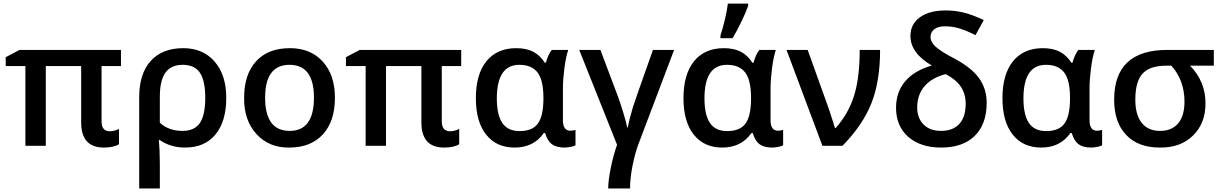

<svg xmlns="http://www.w3.org/2000/svg" viewBox="-20 -821 6876 1081"><path d="M598.1 -82Q624 -82 649.9 -95.2V-8.8Q619.1 9.8 564.9 9.8Q437 9.8 437 -131.8V-449.2H237.8V0H123V-449.2H12.2V-499L89.8 -540H661.1V-449.2H551.8V-138.2Q551.8 -82 598.1 -82Z M1253.9 -270Q1253.9 -137.2 1192.9 -63.5Q1132.3 9.8 1022 9.8Q940.9 9.8 879.9 -32.2H874Q879.9 26.4 879.9 100.1V240.2H763.7V-273.9Q763.7 -405.8 828.1 -477.5Q893.1 -549.8 1011.7 -549.8Q1123 -549.8 1188.5 -474.1Q1253.9 -398.4 1253.9 -270ZM1008.8 -456.1Q943.4 -456.1 911.6 -412.1Q879.9 -368.2 879.9 -276.9V-129.9Q930.2 -84 1007.8 -84Q1075.2 -84 1105.5 -128.9Q1135.7 -173.8 1135.7 -270Q1135.7 -366.2 1105.7 -411.1Q1075.7 -456.1 1008.8 -456.1Z M1865.7 -271Q1865.7 -138.2 1797.9 -64.5Q1729.5 9.8 1608.9 9.8Q1495.1 11.7 1423.8 -66.4Q1352.5 -144.5 1354.5 -271Q1354.5 -402.3 1421.9 -476.1Q1489.3 -549.8 1611.8 -549.8Q1729 -549.8 1797.4 -474.1Q1865.7 -398.4 1865.7 -271ZM1472.7 -271Q1472.7 -84 1610.8 -84Q1747.6 -84 1747.6 -271Q1747.6 -456.1 1609.9 -456.1Q1472.7 -456.1 1472.7 -271Z M2513.7 -82Q2539.6 -82 2565.4 -95.2V-8.8Q2534.7 9.8 2480.5 9.8Q2352.5 9.8 2352.5 -131.8V-449.2H2153.3V0H2038.6V-449.2H1927.7V-499L2005.4 -540H2576.7V-449.2H2467.3V-138.2Q2467.3 -82 2513.7 -82Z M2905.3 -83Q2976.6 -83 3007.3 -124Q3039.1 -166 3039.6 -263.2V-269Q3039.6 -369.6 3006.8 -412.6Q2973.6 -456.1 2904.3 -456.1Q2777.3 -456.1 2777.3 -267.1Q2777.3 -173.8 2808.3 -128.4Q2839.4 -83 2905.3 -83ZM2877.4 9.8Q2774.4 9.8 2716.8 -63.5Q2659.2 -136.2 2659.2 -268.1Q2659.2 -402.8 2718.8 -476.6Q2778.8 -549.8 2886.2 -549.8Q2943.8 -549.8 2982.4 -529.5Q3021 -509.3 3047.4 -467.8H3053.2Q3066.4 -514.6 3086.4 -540H3179.2Q3165.5 -498.5 3157.7 -437Q3149.4 -373 3149.4 -325.2V-142.1Q3149.4 -114.3 3160.2 -99.6Q3170.9 -85 3190.4 -85Q3206.1 -85 3220.2 -89.8V-2.9Q3211.9 2.4 3192.9 5.9Q3172.4 9.8 3159.2 9.8Q3112.8 9.8 3087.4 -9Q3062 -27.8 3049.3 -71.8H3041.5Q2984.9 9.8 2877.4 9.8Z M3527.3 240.2H3404.3Q3404.3 196.8 3418 128.4Q3432.6 55.2 3454.1 -5.9L3241.2 -540H3360.4L3459.5 -276.9Q3470.2 -249 3489.7 -185.5Q3505.4 -134.3 3511.2 -103H3514.2Q3516.1 -115.2 3525.4 -153.3Q3532.2 -180.2 3543.9 -219.2Q3552.2 -246.6 3656.2 -540H3775.4L3575.2 -11.2Q3555.2 41 3541 113.3Q3527.3 183.6 3527.3 240.2Z M4074.2 -83Q4145.5 -83 4176.3 -124Q4208 -166 4208.5 -263.2V-269Q4208.5 -369.6 4175.8 -412.6Q4142.6 -456.1 4073.2 -456.1Q3946.3 -456.1 3946.3 -267.1Q3946.3 -173.8 3977.3 -128.4Q4008.3 -83 4074.2 -83ZM4046.4 9.8Q3943.4 9.8 3885.7 -63.5Q3828.1 -136.2 3828.1 -268.1Q3828.1 -402.8 3887.7 -476.6Q3947.8 -549.8 4055.2 -549.8Q4112.8 -549.8 4151.4 -529.5Q4189.9 -509.3 4216.3 -467.8H4222.2Q4235.4 -514.6 4255.4 -540H4348.1Q4334.5 -498.5 4326.7 -437Q4318.4 -373 4318.4 -325.2V-142.1Q4318.4 -114.3 4329.1 -99.6Q4339.8 -85 4359.4 -85Q4375 -85 4389.2 -89.8V-2.9Q4380.9 2.4 4361.8 5.9Q4341.3 9.8 4328.1 9.8Q4281.7 9.8 4256.3 -9Q4231 -27.8 4218.3 -71.8H4210.4Q4153.8 9.8 4046.4 9.8ZM4036.1 -606V-620.1Q4048.8 -659.2 4061.5 -711.9Q4073.2 -761.7 4078.1 -800.8H4192.4V-789.1Q4180.2 -752.9 4155.8 -702.1Q4130.4 -648.9 4104.5 -606Z M4610.4 0 4408.2 -540H4527.3L4633.3 -245.1Q4649.9 -201.7 4681.2 -100.1H4685.1Q4757.3 -181.2 4789.1 -283.7Q4820.3 -384.8 4820.3 -540H4935.1Q4935.1 -361.3 4885.3 -237.3Q4835.4 -113.8 4723.1 0Z M5226.1 -452.1Q5106 -522.5 5106 -618.2Q5106 -685.1 5159.2 -723.6Q5212.4 -762.2 5304.2 -762.2Q5354 -762.2 5402.8 -751Q5451.2 -739.7 5519 -708L5472.2 -623Q5424.3 -647.5 5384 -660.2Q5343.8 -672.9 5300.3 -672.9Q5262.2 -672.9 5240.7 -656.7Q5219.2 -640.6 5219.2 -612.8Q5219.2 -584.5 5247.6 -558.1Q5277.3 -530.8 5354 -491.2Q5451.7 -438.5 5493.2 -379.4Q5535.2 -320.3 5535.2 -242.2Q5535.2 -121.6 5467.8 -55.7Q5400.9 9.8 5278.3 9.8Q5163.6 9.8 5093.8 -50.3Q5024.9 -111.3 5024.9 -213.9Q5024.9 -301.3 5075.4 -362.1Q5126 -422.9 5226.1 -452.1ZM5417 -236.8Q5417 -292.5 5389.6 -333Q5362.3 -373.5 5304.2 -403.8Q5225.6 -383.3 5184.8 -335Q5144 -286.6 5144 -215.8Q5144 -156.2 5179.7 -120.1Q5215.8 -84 5278.3 -84Q5345.2 -84 5381.1 -123.3Q5417 -162.6 5417 -236.8Z M5870.1 -83Q5941.4 -83 5972.2 -124Q6003.9 -166 6004.4 -263.2V-269Q6004.4 -369.6 5971.7 -412.6Q5938.5 -456.1 5869.1 -456.1Q5742.2 -456.1 5742.2 -267.1Q5742.2 -173.8 5773.2 -128.4Q5804.2 -83 5870.1 -83ZM5842.3 9.8Q5739.3 9.8 5681.6 -63.5Q5624 -136.2 5624 -268.1Q5624 -402.8 5683.6 -476.6Q5743.7 -549.8 5851.1 -549.8Q5908.7 -549.8 5947.3 -529.5Q5985.8 -509.3 6012.2 -467.8H6018.1Q6031.2 -514.6 6051.3 -540H6144Q6130.4 -498.5 6122.6 -437Q6114.3 -373 6114.3 -325.2V-142.1Q6114.3 -114.3 6125 -99.6Q6135.7 -85 6155.3 -85Q6170.9 -85 6185.1 -89.8V-2.9Q6176.8 2.4 6157.7 5.9Q6137.2 9.8 6124 9.8Q6077.6 9.8 6052.2 -9Q6026.9 -27.8 6014.2 -71.8H6006.3Q5949.7 9.8 5842.3 9.8Z M6767.1 -240.2Q6768.1 -127.9 6697.3 -58.1Q6626.5 11.7 6509.3 9.8Q6388.7 9.8 6320.8 -61Q6252.9 -131.8 6252.9 -259.8Q6252.9 -540 6552.2 -540H6814V-451.2H6680.2Q6767.1 -362.3 6767.1 -240.2ZM6372.1 -259.8Q6372.1 -174.8 6408 -129.4Q6443.8 -84 6511.2 -84Q6577.6 -84 6613.3 -126.5Q6648.9 -168.9 6648.9 -249Q6648.9 -368.2 6575.2 -451.2H6547.4Q6452.6 -451.2 6412.1 -405.8Q6372.1 -360.8 6372.1 -259.8Z"/></svg>

Font: Open Sans
Style: SemiBold
Weight: 600
Foundry: Ascender Corporation
Version: Version 1.10